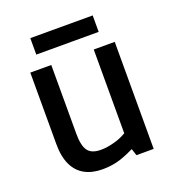

<svg xmlns="http://www.w3.org/2000/svg" viewBox="-118 -718 747 819"><g transform="rotate(-20 255.5 -308.5)"><path d="M209.5 7.3Q162.6 7.3 129.2 -11Q95.7 -29.3 77.9 -66.9Q60.1 -104.5 60.1 -162.1V-485.8H155.3V-173.8Q155.3 -120.1 171.9 -96.7Q188.5 -73.2 231 -73.2Q260.7 -73.2 295.4 -83Q320.8 -89.8 348.1 -105.5V-485.8H443.4V0H365.2L355 -31.2Q309.1 -8.8 277.3 -0.7Q245.6 7.3 209.5 7.3ZM110.4 -549.3V-624H393.6V-549.3Z"/></g></svg>

Font: Anaheim SemiBold
Style: Regular
Weight: 600
Version: Version 2.001